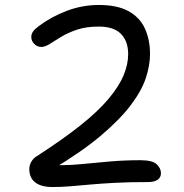

<svg xmlns="http://www.w3.org/2000/svg" viewBox="-20 -733 740 773"><path d="M192 20Q146 20 122 1.5Q98 -17 98 -52Q98 -68 106.5 -82.5Q115 -97 131 -106Q233 -172 303.5 -228Q374 -284 416.5 -334.5Q459 -385 477.5 -429.5Q496 -474 496 -515Q496 -567 467 -596.5Q438 -626 378 -626Q327 -626 290 -613.5Q253 -601 226 -584.5Q199 -568 180 -556Q161 -544 147 -544Q130 -544 118 -556Q106 -568 106 -584Q106 -596 113 -606Q120 -616 135 -627Q185 -665 248 -689Q311 -713 378 -713Q452 -713 497.5 -688Q543 -663 563.5 -618Q584 -573 584 -515Q584 -470 567 -418.5Q550 -367 506 -309Q462 -251 385 -186Q308 -121 187 -49L169 -79Q184 -72 199 -70Q214 -68 229 -68Q267 -68 316 -73Q365 -78 423.5 -83Q482 -88 545 -88Q594 -88 611 -71.5Q628 -55 628 -36Q628 -19 615 -9.5Q602 0 575 0Q501 0 444 3Q387 6 343 10Q299 14 262.5 17Q226 20 192 20Z"/></svg>

Font: Shantell Sans Light
Style: Regular
Weight: 400
Version: Version 1.011;[c5ecc13dd]